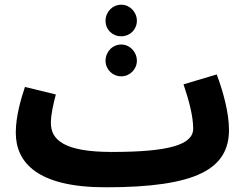

<svg xmlns="http://www.w3.org/2000/svg" viewBox="-20 -774 1043 815"><path d="M495 -620C531 -620 561 -648 561 -686C561 -723 531 -754 495 -754C457 -754 428 -723 428 -686C428 -648 457 -620 495 -620ZM495 -450C531 -450 561 -480 561 -516C561 -554 531 -585 495 -585C457 -585 428 -554 428 -516C428 -480 457 -450 495 -450ZM952 -223C952 -297 926 -389 900 -458L759 -416C782 -348 800 -281 800 -228C800 -159 696 -129 455 -129L454 -126V-129C253 -129 196 -180 196 -252C196 -290 207 -334 217 -373L86 -405C69 -355 47 -280 47 -211C47 -83 140 21 428 21L429 20V21C815 21 952 -57 952 -223Z"/></svg>

Font: Noto Sans Arabic UI SemiCondensed Extra
Style: Regular
Weight: 800
Width: 4
Designer: Nadine Chahine - Monotype Design Team
Foundry: Monotype Imaging Inc.
Version: Version 1.900